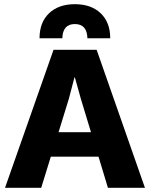

<svg xmlns="http://www.w3.org/2000/svg" viewBox="-20 -898 717 918"><path d="M278 -715H169Q169 -791 214.5 -834.5Q260 -878 338 -878Q416 -878 461.5 -834.5Q507 -791 507 -715H398Q396 -783 338 -783Q280 -783 278 -715ZM496 0 451 -149H223L177 0H4L236 -660H442L673 0ZM260 -266H415L367 -424L338 -528H336L309 -425Z"/></svg>

Font: Elaine Sans
Style: Bold
Weight: 700
Designer: Wei Huang
Foundry: Wei Huang
Version: Version 2.001;December 24, 2019;FontCreator 12.0.0.2547 64-b